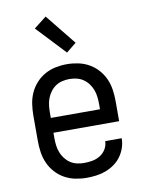

<svg xmlns="http://www.w3.org/2000/svg" viewBox="-86 -824 673 892"><g transform="rotate(-10 250.0 -377.5)"><path d="M250 8Q223 8 196.5 2.5Q170 -3 146.5 -16Q123 -29 104.5 -49.5Q86 -70 75 -94.5Q64 -119 60 -146Q56 -173 56 -200V-320Q56 -347 60 -374Q64 -401 75 -425.5Q86 -450 104.5 -470.5Q123 -491 146.5 -504Q170 -517 196.5 -522.5Q223 -528 250 -528Q277 -528 303.5 -522.5Q330 -517 353.5 -504Q377 -491 395.5 -470.5Q414 -450 425 -425.5Q436 -401 440 -374Q444 -347 444 -320V-225H134V-200Q134 -183 136 -166Q138 -149 144 -133Q150 -117 160.5 -103Q171 -89 185 -79.5Q199 -70 216 -66Q233 -62 250 -62Q270 -62 289.5 -65.5Q309 -69 326 -79.5Q343 -90 353.5 -107.5Q364 -125 364 -145H442Q442 -122 434.5 -100Q427 -78 413.5 -59.5Q400 -41 381 -27.5Q362 -14 340.5 -6Q319 2 296 5Q273 8 250 8ZM366 -295V-320Q366 -337 364 -354Q362 -371 356 -387Q350 -403 339.5 -417Q329 -431 315 -440.5Q301 -450 284 -454Q267 -458 250 -458Q233 -458 216 -454Q199 -450 185 -440.5Q171 -431 160.5 -417Q150 -403 144 -387Q138 -371 136 -354Q134 -337 134 -320V-295ZM261 -581 133 -717 192 -763 308 -619Z"/></g></svg>

Font: Iosevka Fixed
Style: Regular
Weight: 400
Monospace: yes
Designer: Belleve Invis
Foundry: Belleve Invis
Version: Version 33.2.4